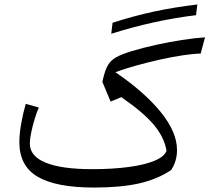

<svg xmlns="http://www.w3.org/2000/svg" viewBox="-20 -841 946 867"><path d="M865.2 -772.5Q675.3 -749.5 482.4 -688.5L488.3 -738.3Q585.9 -769.5 675.5 -788.8Q765.1 -808.1 871.1 -820.8ZM905.8 -672.4 886.2 -599.1Q854 -598.6 805.4 -591.3Q756.8 -584 702.1 -571.8Q647.5 -559.6 594.7 -544.9Q542 -530.3 501 -515.1Q633.8 -424.3 706.5 -334.2Q779.3 -244.1 779.3 -163.6Q779.3 -112.3 752.4 -72.8Q689.9 -31.2 607.7 -12.7Q525.4 5.9 404.8 5.9Q233.4 5.9 150.4 -42.7Q67.4 -91.3 67.4 -198.7Q67.4 -234.9 75.2 -280.3Q83 -325.7 96.2 -372.1L155.3 -355.5Q145 -332 135.7 -301Q126.5 -270 120.6 -241Q114.7 -211.9 114.7 -192.9Q114.7 -135.3 186.8 -106.2Q258.8 -77.1 396 -77.1Q490.7 -77.1 563.5 -87.2Q636.2 -97.2 679.9 -116Q723.6 -134.8 731.9 -160.6Q721.2 -222.2 674.1 -278.1Q627 -334 527.8 -402.3L479.5 -382.3L442.4 -471.2L446.8 -490.7Q455.6 -526.9 468 -547.9Q480.5 -568.8 505.4 -582.8Q530.3 -596.7 575.7 -610.4Q626 -625.5 684.8 -638.4Q743.7 -651.4 801.3 -660.4Q858.9 -669.4 905.8 -672.4Z"/></svg>

Font: Pinar Regular
Style: Regular
Weight: 400
Designer: Amin Abedi
Version: Version 3.000